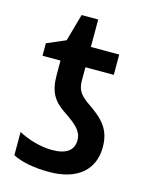

<svg xmlns="http://www.w3.org/2000/svg" viewBox="-104 -727 625 804"><g transform="rotate(15 208.5 -325.0)"><path d="M187 10C313 10 378 -53 378 -148C378 -229 338 -265 267 -313C232 -339 221 -359 221 -397V-453H344V-541H221V-660H149L116 -542L35 -507V-453H113V-391C113 -317 136 -281 188 -247C243 -210 268 -187 268 -149C268 -106 238 -82 175 -82C126 -82 71 -98 29 -121V-20C69 0 123 10 187 10Z"/></g></svg>

Font: Noto Sans UI SemiCondensed Medium
Style: Regular
Weight: 500
Width: 4
Designer: Monotype Design Team
Foundry: Monotype Imaging Inc.
Version: Version 1.901